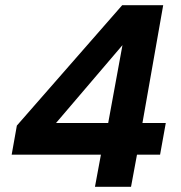

<svg xmlns="http://www.w3.org/2000/svg" viewBox="-20 -720 699 740"><path d="M346 0 369 -124H25L45 -236L451 -700H609L529 -246H619L597 -124H508L485 0ZM196 -246H397L452 -546Z"/></svg>

Font: DM Sans 12pt ExtraBold
Style: Italic
Weight: 800
Italic angle: -10°
Version: Version 4.004;gftools[0.9.30]